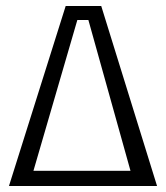

<svg xmlns="http://www.w3.org/2000/svg" viewBox="-20 -623 556 643"><path d="M506 0H10L200 -603H319ZM92 -51H417L276 -556H239Z"/></svg>

Font: Grenze Light
Style: Regular
Weight: 300
Designer: Renata Polastri
Foundry: Omnibus-Type
Version: Version 1.002; ttfautohint (v1.8)